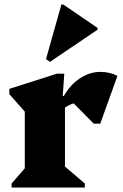

<svg xmlns="http://www.w3.org/2000/svg" viewBox="-20 -840 553 860"><path d="M32 0V-18L91 -86V-340L22 -418V-442L235 -510H268L261 -410H266Q294 -460 338 -489Q382 -518 429 -518Q472 -518 506 -500L429 -286H400L310 -377Q288 -370 271 -358V-94L360 -18V0ZM204 -563 186 -575 255 -820H263L417 -715V-707Z"/></svg>

Font: Platypi ExtraBold
Style: Regular
Weight: 800
Designer: David Sargent
Foundry: Bolt Cutter Type
Version: Version 1.200; ttfautohint (v1.8.4.7-5d5b)